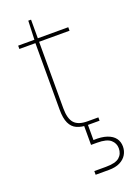

<svg xmlns="http://www.w3.org/2000/svg" viewBox="-161 -664 682 978"><g transform="rotate(-20 180.0 -175.5)"><path d="M231 0Q195 0 170.5 -11Q146 -22 133.5 -49Q121 -76 121 -122V-483H34V-501H122L126 -603H141V-502H306V-483H141V-122Q141 -67 162.5 -42.5Q184 -18 234 -18H293V0ZM180 252V232H243Q295 232 316 214Q337 196 337 165Q337 138 316 119.5Q295 101 243 101H210V-8H230V82Q274 80 303 90Q332 100 346 119Q360 138 360 164Q360 188 348 208Q336 228 312 240Q288 252 252 252Z"/></g></svg>

Font: DM Sans 17pt Thin
Style: Regular
Weight: 250
Version: Version 4.004;gftools[0.9.30]